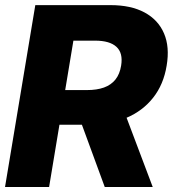

<svg xmlns="http://www.w3.org/2000/svg" viewBox="-25 -748 691 768"><path d="M-4.9 0 116.2 -727.5H417Q499 -727.5 553.5 -698Q607.9 -668.5 631.1 -614.3Q654.3 -560.1 641.6 -485.4Q629.4 -410.2 587.6 -357.2Q545.9 -304.2 480.5 -276.6Q415 -249 331.5 -249H141.6L165.5 -387.7H322.8Q362.3 -387.7 390.9 -397.9Q419.4 -408.2 436.8 -429.9Q454.1 -451.7 459.5 -485.4Q467.8 -535.6 440.9 -560.5Q414.1 -585.4 355.5 -585.4H268.6L171.4 0ZM394 0 272 -332.5H460.4L585.9 0Z"/></svg>

Font: Inter Tight ExtraBold
Style: Italic
Weight: 800
Italic angle: -9.39999°
Designer: Rasmus Andersson
Foundry: rsms
Version: Version 3.004